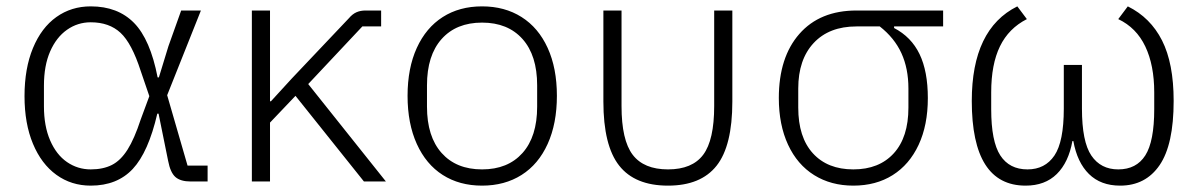

<svg xmlns="http://www.w3.org/2000/svg" viewBox="-20 -570 3768 603"><path d="M579 0Q547 0 531 -14Q515 -28 508 -65L478 -213H474Q446 -92 397 -39.5Q348 13 265 13Q204 13 157 -21Q110 -55 83.5 -118.5Q57 -182 57 -268Q57 -355 83.5 -419Q110 -483 157 -516.5Q204 -550 265 -550Q350 -550 401 -498Q452 -446 475 -327H479L509 -425L549 -537H611L505 -271L569 -50H632V0ZM422 -195 449 -268 422 -347Q394 -434 358.5 -467Q323 -500 265 -500Q224 -500 190.5 -476.5Q157 -453 137.5 -408.5Q118 -364 118 -301V-236Q118 -174 137.5 -129Q157 -84 190.5 -61Q224 -38 265 -38Q304 -38 331.5 -52Q359 -66 380.5 -100Q402 -134 422 -195Z M908 -269 828 -185V0H771V-537H828V-252H831L896 -323L1076 -513Q1087 -526 1099.5 -531.5Q1112 -537 1128 -537H1177V-487H1118L948 -306L1192 0H1123Z M1260 -269Q1260 -356 1289 -419.5Q1318 -483 1370.5 -516.5Q1423 -550 1494 -550Q1565 -550 1618 -516.5Q1671 -483 1700 -419.5Q1729 -356 1729 -269Q1729 -182 1700 -118Q1671 -54 1618 -20.5Q1565 13 1494 13Q1423 13 1370.5 -20.5Q1318 -54 1289 -118Q1260 -182 1260 -269ZM1667 -235V-302Q1667 -396 1621 -447.5Q1575 -499 1494 -499Q1413 -499 1367 -447.5Q1321 -396 1321 -302V-235Q1321 -141 1367 -89.5Q1413 -38 1494 -38Q1575 -38 1621 -89.5Q1667 -141 1667 -235Z M1932 -237Q1932 -130 1967 -84Q2002 -38 2078 -38Q2154 -38 2188.5 -84Q2223 -130 2223 -237V-537H2280V-251Q2280 -112 2230.5 -49.5Q2181 13 2078 13Q1974 13 1924.5 -50Q1875 -113 1875 -251V-537H1932Z M2788 -482Q2842 -454 2868 -400Q2894 -346 2894 -262Q2894 -177 2865 -115Q2836 -53 2783.5 -20Q2731 13 2660 13Q2590 13 2537 -20Q2484 -53 2455 -115.5Q2426 -178 2426 -262Q2426 -390 2490.5 -463.5Q2555 -537 2670 -537H2942V-487H2788ZM2670 -487Q2584 -487 2535.5 -435Q2487 -383 2487 -292V-232Q2487 -139 2533 -88.5Q2579 -38 2660 -38Q2741 -38 2787 -88.5Q2833 -139 2833 -232V-292Q2833 -355 2811 -403Q2789 -451 2743 -487Z M3378 -229Q3378 -125 3407.5 -81.5Q3437 -38 3492 -38Q3549 -38 3577 -82Q3605 -126 3605 -227V-280Q3605 -365 3577 -424Q3549 -483 3492 -510L3522 -550Q3593 -515 3629.5 -443Q3666 -371 3666 -253Q3666 -116 3622 -51.5Q3578 13 3498 13Q3437 13 3400 -23.5Q3363 -60 3351 -127H3348Q3336 -60 3299 -23.5Q3262 13 3201 13Q3032 13 3032 -253Q3032 -479 3175 -550L3205 -510Q3148 -481 3120.5 -424.5Q3093 -368 3093 -280V-227Q3093 -126 3121.5 -82Q3150 -38 3207 -38Q3262 -38 3291.5 -81.5Q3321 -125 3321 -229V-366H3378Z"/></svg>

Font: IBM Plex Sans JP Light
Style: Regular
Weight: 300
Designer: Mike Abbink; Paul van der Laan; Pieter van Rosmalen; Wujin Sim; Yejin Wi; Jinhee Kim; Boomi Park; Yona Kim; Kichan Ma
Foundry: Sandoll Inc.
Version: Version 1.002